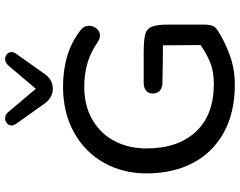

<svg xmlns="http://www.w3.org/2000/svg" viewBox="-116 -836 960 769"><g transform="rotate(-90 364.5 -451.0)"><path d="M55 -345Q55 -439 97.5 -515Q140 -591 219 -635Q298 -679 402 -679Q538 -679 627 -610Q646 -597 646 -575Q646 -558 635 -544.5Q624 -531 607 -531Q596 -531 583 -539Q543 -567 499 -580.5Q455 -594 402 -594Q326 -594 270 -561.5Q214 -529 184.5 -472.5Q155 -416 155 -345Q155 -219 222 -147Q289 -75 414 -75Q462 -75 497.5 -89Q533 -103 569 -128L568 -279Q503 -279 418 -281Q398 -281 386.5 -291.5Q375 -302 375 -319Q375 -337 386.5 -346.5Q398 -356 418 -356H537Q589 -356 611.5 -350Q634 -344 642.5 -323.5Q651 -303 651 -257V-118Q651 -94 646.5 -81.5Q642 -69 628 -60Q585 -32 529.5 -11.5Q474 9 410 9Q298 9 218 -35.5Q138 -80 96.5 -159.5Q55 -239 55 -345ZM336 -751 253 -868Q247 -877 247 -885Q247 -896 255.5 -903.5Q264 -911 276 -911Q291 -911 301 -898L394 -788L487 -898Q499 -911 513 -911Q524 -911 532.5 -903.5Q541 -896 541 -885Q541 -877 535 -868L452 -751Q430 -720 394 -720Q360 -720 336 -751Z"/></g></svg>

Font: SN Pro
Style: Regular
Weight: 400
Designer: Tobias Whetton
Foundry: Supernotes
Version: Version 1.003